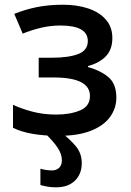

<svg xmlns="http://www.w3.org/2000/svg" viewBox="-20 -571 560 821"><path d="M250 -550.8Q309.6 -550.8 357.2 -534.9Q404.8 -519 432.6 -487.3Q460.4 -455.6 460.4 -408.2Q460.4 -358.9 432.4 -330.1Q404.3 -301.3 356.4 -288.6V-284.2Q406.7 -271 442.1 -242.4Q477.5 -213.9 477.5 -153.8Q477.5 -108.4 450.9 -71.3Q424.3 -34.2 369.6 -12.2Q314.9 9.8 230.5 9.8Q105 9.8 35.6 -24.4V-123Q69.3 -106.9 116.9 -94Q164.6 -81.1 219.7 -81.1Q280.3 -81.1 322.5 -98.9Q364.7 -116.7 364.7 -160.6Q364.7 -239.7 210 -239.7H145.5V-324.2H202.1Q273.9 -324.2 314.7 -340.1Q355.5 -356 355.5 -395.5Q355.5 -461.9 238.3 -461.9Q196.8 -461.9 157 -452.6Q117.2 -443.4 77.1 -427.2L41 -511.7Q85.4 -529.8 136.2 -540.3Q187 -550.8 250 -550.8ZM244.6 114.3Q244.6 87.4 225.8 59.6Q207 31.7 173.3 0L245.6 -1Q278.3 23.4 304 54Q329.6 84.5 329.6 126.5Q329.6 173.3 300.3 201.7Q271 230 219.7 230Q199.7 230 183.3 227.1Q167 224.1 152.8 220.2V150.4Q161.6 153.3 175 155.5Q188.5 157.7 202.6 157.7Q220.7 157.7 232.7 146.7Q244.6 135.7 244.6 114.3Z"/></svg>

Font: Open Sans SemiBold
Style: Regular
Weight: 600
Designer: Monotype Design Team
Foundry: Monotype Imaging Inc.
Version: Version 3.003; ttfautohint (v1.8.4)